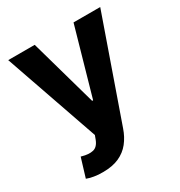

<svg xmlns="http://www.w3.org/2000/svg" viewBox="-176 -670 937 997"><g transform="rotate(-30 293.0 -171.0)"><path d="M153.7 204.1Q124.9 204.6 99.8 200.1Q74.7 195.7 58.2 189.1L92.6 76L97.7 77.3Q135.5 88.3 162.6 82.1Q189.7 76 203.9 38.9L212.5 15.8L17.2 -545.9H176L288.9 -144.9H294.7L408.8 -545.9H568.8L356.6 59.2Q341.6 103.1 315.6 135.8Q289.6 168.5 249.9 186.3Q210.3 204.1 153.7 204.1Z"/></g></svg>

Font: Inter V
Style: 
Weight: 400
Designer: Rasmus Andersson
Foundry: rsms
Version: Version 4.000;git-a3f224843